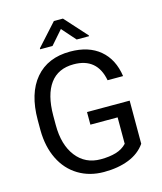

<svg xmlns="http://www.w3.org/2000/svg" viewBox="-133 -1014 947 1121"><g transform="rotate(-15 340.5 -453.5)"><path d="M607.4 -93.3Q571.3 -41.5 506.6 -15.9Q441.9 9.8 356 9.8Q269 9.8 201.7 -31Q134.3 -71.8 97.4 -147Q60.5 -222.2 59.6 -321.3V-383.3Q59.6 -543.9 134.5 -632.3Q209.5 -720.7 345.2 -720.7Q456.5 -720.7 524.4 -663.8Q592.3 -606.9 607.4 -502.4H513.7Q487.3 -643.6 345.7 -643.6Q251.5 -643.6 202.9 -577.4Q154.3 -511.2 153.8 -385.7V-327.6Q153.8 -208 208.5 -137.5Q263.2 -66.9 356.4 -66.9Q409.2 -66.9 448.7 -78.6Q488.3 -90.3 514.2 -118.2V-277.8H349.6V-354H607.4ZM475.6 -783.7V-778.8H400.9L327.6 -861.8L254.9 -778.8H180.2V-784.7L300.3 -917.5H355Z"/></g></svg>

Font: Roboto-ThirdPerson-AD3FC
Style: ThirdPerson-AD3FC
Weight: 400
Designer: Google
Version: Version 2.137; 2017